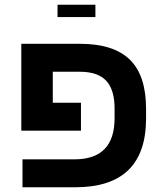

<svg xmlns="http://www.w3.org/2000/svg" viewBox="-20 -791 692 811"><path d="M464 -292V-333Q464 -412 428.5 -450Q393 -488 316 -488H203V-357H322V-239H70V-606H317Q460 -606 528.5 -539Q597 -472 597 -331V-291Q597 0 298 0H75V-118H295Q464 -118 464 -292ZM223 -719V-771H383V-719Z"/></svg>

Font: Libra Sans
Style: Bold
Weight: 700
Foundry: Context Ltd
Version: Version 1.000